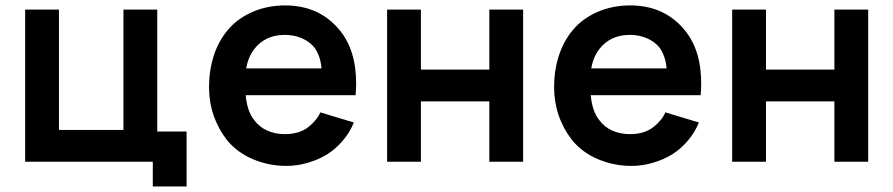

<svg xmlns="http://www.w3.org/2000/svg" viewBox="-20 -598 3304 710"><path d="M670 -111.5V91.5H545V0H73V-562.5H198V-117.5H436.5V-562.5H561.5V-111.5Z M920 -154Q938.5 -128.5 968 -115.2Q997.5 -102 1033.5 -102Q1086.5 -102 1120 -128Q1151.5 -152.5 1164.5 -182.5L1288.5 -145Q1274 -109 1248.2 -78.5Q1222.5 -48 1189.5 -27Q1157.5 -7.5 1118.2 4Q1079 15.5 1039.5 15.5Q974.5 15.5 916 -9Q858 -33.5 821 -78Q787.5 -120.5 770.2 -170.5Q753 -220.5 753 -275Q753 -337 770.2 -391Q787.5 -445 821 -485.5Q839.5 -508 863.2 -525.2Q887 -542.5 914.2 -554.2Q941.5 -566 971.8 -572Q1002 -578 1033.5 -578Q1159 -578 1233.5 -489.5Q1297 -415 1297 -289.5Q1297 -282.5 1296.5 -271.5Q1296 -260.5 1295 -246H888.5Q894 -186 920 -154ZM921 -417.5Q897.5 -387.5 890.5 -345H1169Q1165 -391 1143 -422Q1124 -445 1095.2 -457Q1066.5 -469 1033.5 -469Q961.5 -469 921 -417.5Z M1914.5 -562.5V0H1789.5V-223H1536.5V0H1411.5V-562.5H1536.5V-340.5H1789.5V-562.5Z M2196 -154Q2214.5 -128.5 2244 -115.2Q2273.5 -102 2309.5 -102Q2362.5 -102 2396 -128Q2427.5 -152.5 2440.5 -182.5L2564.5 -145Q2550 -109 2524.2 -78.5Q2498.5 -48 2465.5 -27Q2433.5 -7.5 2394.2 4Q2355 15.5 2315.5 15.5Q2250.5 15.5 2192 -9Q2134 -33.5 2097 -78Q2063.5 -120.5 2046.2 -170.5Q2029 -220.5 2029 -275Q2029 -337 2046.2 -391Q2063.5 -445 2097 -485.5Q2115.5 -508 2139.2 -525.2Q2163 -542.5 2190.2 -554.2Q2217.5 -566 2247.8 -572Q2278 -578 2309.5 -578Q2435 -578 2509.5 -489.5Q2573 -415 2573 -289.5Q2573 -282.5 2572.5 -271.5Q2572 -260.5 2571 -246H2164.5Q2170 -186 2196 -154ZM2197 -417.5Q2173.5 -387.5 2166.5 -345H2445Q2441 -391 2419 -422Q2400 -445 2371.2 -457Q2342.5 -469 2309.5 -469Q2237.5 -469 2197 -417.5Z M3190.5 -562.5V0H3065.5V-223H2812.5V0H2687.5V-562.5H2812.5V-340.5H3065.5V-562.5Z"/></svg>

Font: Russisch Sans
Style: Bold
Weight: 700
Designer: Michael Sharanda (font) & Cristiano Sobral (main changes)
Foundry: Michael Sharanda
Version: Version 2.00;September 8, 2020;FontCreator 13.0.0.2681 64-bi